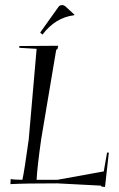

<svg xmlns="http://www.w3.org/2000/svg" viewBox="-20 -721 469 755"><path d="M138 -593 210 -694Q215 -701 224 -701Q231 -701 236 -697L273 -663L271 -661Q198 -652 147 -585ZM68 -14Q76 -49 93 -173L124 -529L56 -533V-540L209 -541L206 -528L201 -525L142 -174Q126 -61 124 -14H206L388 -47L401 -121H408L393 14L380 13L377 9L205 0Q76 0 21 3L22 -17Q37 -14 68 -14Z"/></svg>

Font: Kleymissky
Style: Regular
Weight: 500
Italic angle: -8°
Designer: gluk
Foundry: gluk
Version: Version 0.283